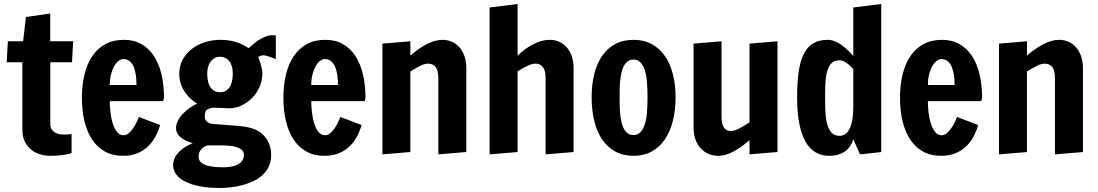

<svg xmlns="http://www.w3.org/2000/svg" viewBox="-20 -770 5519 965"><path d="M96.2 -562.5 110.4 -684.6 232.4 -702.1V-562.5H347.7L341.8 -457H232.9V-147Q232.9 -130.4 239.7 -119.9Q246.6 -109.4 257.1 -103.5Q267.6 -97.7 280.3 -95.7Q293 -93.8 304.7 -93.8Q319.8 -93.8 329.6 -95.2Q335 -96.2 339.8 -97.2V-0.5Q329.1 3.4 313.5 6.3Q300.3 8.8 280.3 11Q260.3 13.2 232.4 13.2Q209.5 13.2 184.8 6.6Q160.2 0 139.6 -15.4Q119.1 -30.8 105.7 -56.2Q92.3 -81.5 92.3 -119.1V-457H13.7L19.5 -562.5Z M531.7 -261.7Q531.7 -235.4 535.2 -205.1Q538.6 -174.8 546.6 -149.4Q554.7 -124 567.9 -107.2Q581.1 -90.3 600.1 -90.3Q616.7 -90.3 630.4 -103.5Q644 -116.7 654.3 -133.3Q664.6 -149.9 670.7 -164.6Q676.8 -179.2 678.2 -182.1L784.7 -141.6Q774.9 -107.4 758.8 -79.1Q742.7 -50.8 719.7 -30.3Q696.8 -9.8 666.5 1.7Q636.2 13.2 597.7 13.2Q546.4 13.2 507.6 -8.3Q468.8 -29.8 443.1 -68.4Q417.5 -106.9 404.5 -160.6Q391.6 -214.4 391.6 -278.3Q391.6 -342.8 404.8 -396.5Q418 -450.2 444.3 -488.8Q470.7 -527.3 510.3 -548.6Q549.8 -569.8 602.5 -569.8Q652.8 -569.8 690.4 -548.6Q728 -527.3 753.4 -488.8Q778.8 -450.2 791.5 -396.5Q804.2 -342.8 804.2 -278.3L802.2 -271.5Q801.3 -268.6 800.8 -265.9Q800.3 -263.2 800.3 -261.7ZM666 -342.8Q666 -370.6 662.4 -394.5Q658.7 -418.5 650.9 -435.8Q643.1 -453.1 630.6 -463.1Q618.2 -473.1 600.1 -473.1Q587.4 -473.1 575 -463.1Q562.5 -453.1 553 -435.8Q543.5 -418.5 537.6 -394.5Q531.7 -370.6 531.7 -342.8Z M850.1 60.1Q850.1 45.9 854.2 33.7Q858.4 21.5 865.5 11Q872.6 0.5 881.3 -8.1Q890.1 -16.6 899.4 -23.4Q920.9 -39.6 948.7 -50.3Q925.3 -56.6 906.7 -66.9Q898.9 -71.3 891.4 -77.1Q883.8 -83 877.9 -90.1Q872.1 -97.2 868.4 -106Q864.7 -114.7 864.7 -125Q864.7 -138.7 869.4 -151.6Q874 -164.6 881.3 -175.8Q888.7 -187 898.2 -197Q907.7 -207 917.5 -215.3Q940.9 -234.9 970.7 -249.5Q945.3 -264.6 925.8 -286.1Q917.5 -295.4 909.4 -306.9Q901.4 -318.4 895 -332.3Q888.7 -346.2 884.8 -362.5Q880.9 -378.9 880.9 -397.9Q880.9 -439.9 899.2 -472.2Q917.5 -504.4 946.8 -526.1Q976.1 -547.9 1012.9 -558.8Q1049.8 -569.8 1087.4 -569.8Q1114.3 -569.8 1136.2 -565.9Q1158.2 -562 1175.5 -555.7Q1192.9 -549.3 1206.3 -542Q1219.7 -534.7 1230 -527.8Q1237.3 -534.7 1249.8 -545.7Q1262.2 -556.6 1278.3 -567.4Q1294.4 -578.1 1313.2 -585.7Q1332 -593.3 1351.1 -593.3Q1353.5 -593.3 1356 -593Q1358.4 -592.8 1360.8 -592.3Q1363.3 -591.8 1366.2 -591.3V-473.1Q1353 -478 1341.3 -482.4Q1331.5 -486.3 1321 -489.3Q1310.5 -492.2 1304.7 -492.2Q1299.3 -492.2 1294.7 -490.7Q1290 -489.3 1286.1 -487.8Q1281.2 -485.8 1277.3 -483.9Q1283.2 -469.2 1288.1 -454.6Q1292 -441.9 1295.4 -427.5Q1298.8 -413.1 1298.8 -400.4Q1298.8 -369.6 1286.4 -337.9Q1273.9 -306.2 1249.5 -280Q1225.1 -253.9 1188.7 -237.5Q1152.3 -221.2 1104.5 -227.1Q1085.4 -227.1 1070.8 -228Q1056.2 -229 1045.9 -229Q1025.4 -223.1 1017.3 -216.1Q1009.3 -209 1009.3 -182.6Q1009.3 -168.5 1019.5 -158.9Q1029.8 -149.4 1044.4 -147.5L1177.2 -137.2Q1215.3 -134.3 1245.8 -125.2Q1276.4 -116.2 1298.1 -96.7Q1319.8 -77.1 1331.3 -50.5Q1342.8 -23.9 1342.8 9.8Q1342.8 41.5 1331.1 66.4Q1319.3 91.3 1299.6 109.6Q1279.8 127.9 1253.7 140.4Q1227.5 152.8 1199 160.4Q1170.4 168 1141.1 171.4Q1111.8 174.8 1085.4 174.8Q1028.3 174.8 984.4 166.3Q940.4 157.7 910.6 142.6Q880.9 127.4 865.5 106.4Q850.1 85.4 850.1 60.1ZM978 17.6Q978 29.8 984.6 39.6Q991.2 49.3 1006.1 56.4Q1021 63.5 1044.7 67.1Q1068.4 70.8 1102.5 70.8Q1152.8 70.8 1179.4 54.2Q1206.1 37.6 1206.1 8.3Q1206.1 -7.8 1194.3 -17.3Q1182.6 -26.9 1166.3 -31.5Q1149.9 -36.1 1132.6 -37.6Q1115.2 -39.1 1104.5 -39.1H1022.5Q1014.6 -36.6 1006.6 -32.2Q998.5 -27.8 992.2 -20.8Q985.8 -13.7 981.9 -4.2Q978 5.4 978 17.6ZM1021.5 -403.3Q1021.5 -387.2 1023.9 -370.1Q1026.4 -353 1033.4 -338.9Q1040.5 -324.7 1053.5 -315.7Q1066.4 -306.6 1087.4 -306.6Q1116.2 -306.6 1133.1 -330.8Q1149.9 -355 1149.9 -400.4Q1149.9 -422.4 1144.8 -438.2Q1139.6 -454.1 1130.9 -464.4Q1122.1 -474.6 1110.6 -479.7Q1099.1 -484.9 1086.4 -484.9Q1069.3 -484.9 1057.1 -477.3Q1044.9 -469.7 1037.1 -458Q1029.3 -446.3 1025.4 -431.6Q1021.5 -417 1021.5 -403.3Z M1544.4 -261.7Q1544.4 -235.4 1547.9 -205.1Q1551.3 -174.8 1559.3 -149.4Q1567.4 -124 1580.6 -107.2Q1593.8 -90.3 1612.8 -90.3Q1629.4 -90.3 1643.1 -103.5Q1656.7 -116.7 1667 -133.3Q1677.2 -149.9 1683.3 -164.6Q1689.5 -179.2 1690.9 -182.1L1797.4 -141.6Q1787.6 -107.4 1771.5 -79.1Q1755.4 -50.8 1732.4 -30.3Q1709.5 -9.8 1679.2 1.7Q1648.9 13.2 1610.4 13.2Q1559.1 13.2 1520.3 -8.3Q1481.4 -29.8 1455.8 -68.4Q1430.2 -106.9 1417.2 -160.6Q1404.3 -214.4 1404.3 -278.3Q1404.3 -342.8 1417.5 -396.5Q1430.7 -450.2 1457 -488.8Q1483.4 -527.3 1522.9 -548.6Q1562.5 -569.8 1615.2 -569.8Q1665.5 -569.8 1703.1 -548.6Q1740.7 -527.3 1766.1 -488.8Q1791.5 -450.2 1804.2 -396.5Q1816.9 -342.8 1816.9 -278.3L1814.9 -271.5Q1814 -268.6 1813.5 -265.9Q1813 -263.2 1813 -261.7ZM1678.7 -342.8Q1678.7 -370.6 1675 -394.5Q1671.4 -418.5 1663.6 -435.8Q1655.8 -453.1 1643.3 -463.1Q1630.9 -473.1 1612.8 -473.1Q1600.1 -473.1 1587.6 -463.1Q1575.2 -453.1 1565.7 -435.8Q1556.2 -418.5 1550.3 -394.5Q1544.4 -370.6 1544.4 -342.8Z M2183.1 -375.5Q2183.1 -417 2168.9 -433.6Q2154.8 -450.2 2131.8 -450.2Q2113.3 -450.2 2090.1 -438Q2066.9 -425.8 2042.5 -411.1V-5.9L1901.9 5.9V-550.8L2042.5 -562.5V-490.7Q2084.5 -527.3 2126 -548.6Q2167.5 -569.8 2203.6 -569.8Q2230 -569.8 2252 -559.8Q2273.9 -549.8 2289.8 -531.5Q2305.7 -513.2 2314.7 -486.8Q2323.7 -460.4 2323.7 -427.7V-5.9L2183.1 5.9Z M2722.2 -377.4Q2722.2 -416 2708.3 -433.1Q2694.3 -450.2 2673.3 -450.2Q2653.8 -450.2 2632.3 -439.7Q2610.8 -429.2 2581.5 -411.6V-5.9L2440.9 5.9V-732.4L2581.5 -750V-490.7Q2625.5 -531.7 2666 -550.8Q2706.5 -569.8 2742.7 -569.8Q2769 -569.8 2791 -559.8Q2813 -549.8 2828.9 -531.5Q2844.7 -513.2 2853.8 -486.8Q2862.8 -460.4 2862.8 -427.7V-5.9L2722.2 5.9Z M3164.6 13.2Q3111.8 13.2 3072.3 -8.5Q3032.7 -30.3 3006.3 -69.1Q2980 -107.9 2966.8 -162.1Q2953.6 -216.3 2953.6 -281.7Q2953.6 -344.7 2966.8 -397.7Q2980 -450.7 3006.3 -489Q3032.7 -527.3 3072.3 -548.6Q3111.8 -569.8 3164.6 -569.8Q3215.8 -569.8 3255.4 -548.6Q3294.9 -527.3 3321.5 -489Q3348.1 -450.7 3361.8 -397.7Q3375.5 -344.7 3375.5 -281.7Q3375.5 -216.3 3361.8 -162.1Q3348.1 -107.9 3321.5 -69.1Q3294.9 -30.3 3255.4 -8.5Q3215.8 13.2 3164.6 13.2ZM3163.6 -91.3Q3180.7 -91.3 3192.9 -100.6Q3205.1 -109.9 3212.9 -125.2Q3220.7 -140.6 3225.1 -160.4Q3229.5 -180.2 3231.4 -201.4Q3233.4 -222.7 3233.9 -243.4Q3234.4 -264.2 3234.4 -281.7Q3234.4 -298.8 3233.9 -319.3Q3233.4 -339.8 3231.4 -360.8Q3229.5 -381.8 3225.1 -401.6Q3220.7 -421.4 3212.9 -436.8Q3205.1 -452.1 3193.1 -461.4Q3181.2 -470.7 3164.1 -470.7Q3146.5 -470.7 3134.5 -461.4Q3122.6 -452.1 3114.7 -436.8Q3106.9 -421.4 3102.8 -401.6Q3098.6 -381.8 3096.7 -360.8Q3094.7 -339.8 3094.5 -319.3Q3094.2 -298.8 3094.2 -281.7Q3094.2 -264.2 3094.5 -243.4Q3094.7 -222.7 3096.7 -201.4Q3098.6 -180.2 3102.8 -160.4Q3106.9 -140.6 3114.5 -125.2Q3122.1 -109.9 3134 -100.6Q3146 -91.3 3163.6 -91.3Z M3606.4 -186Q3606.4 -144.5 3619.1 -127.9Q3631.8 -111.3 3652.8 -111.3Q3662.6 -111.3 3673.6 -115Q3684.6 -118.7 3696.8 -125Q3709 -131.3 3721.7 -139.2Q3734.4 -147 3747.1 -155.3V-550.8L3887.7 -562.5V-5.9L3747.1 5.9V-65.9Q3706.1 -29.3 3666 -8.1Q3626 13.2 3590.8 13.2Q3563.5 13.2 3540.5 3.2Q3517.6 -6.8 3501 -25.1Q3484.4 -43.5 3475.1 -69.8Q3465.8 -96.2 3465.8 -128.9V-550.8L3606.4 -562.5Z M4302.7 5.9 4268.6 -70.3Q4262.2 -46.9 4247.1 -28.3Q4240.7 -20.5 4231.7 -12.9Q4222.7 -5.4 4210.4 0.5Q4198.2 6.3 4182.9 9.8Q4167.5 13.2 4147.9 13.2Q4109.4 13.2 4079.3 -4.2Q4049.3 -21.5 4028.6 -57.9Q4007.8 -94.2 3997.1 -149.7Q3986.3 -205.1 3986.3 -281.2Q3986.3 -358.9 3994.9 -413.8Q4003.4 -468.8 4022.2 -503.4Q4041 -538.1 4070.3 -554Q4099.6 -569.8 4141.1 -569.8Q4152.8 -569.8 4164.8 -566.4Q4176.8 -563 4188 -557.1Q4199.2 -551.3 4209.7 -543.9Q4220.2 -536.6 4229 -528.8Q4250 -510.7 4268.6 -488.3V-732.4L4409.2 -750V-5.9ZM4268.6 -421.9Q4258.3 -434.6 4247.1 -444.3Q4237.3 -452.6 4225.1 -459.7Q4212.9 -466.8 4200.2 -466.8Q4174.3 -466.8 4159.7 -452.4Q4145 -438 4137.7 -412.8Q4130.4 -387.7 4128.7 -353.8Q4127 -319.8 4127 -281.2Q4127 -242.2 4128.7 -207Q4130.4 -171.9 4137.7 -145.3Q4145 -118.7 4159.7 -103Q4174.3 -87.4 4200.2 -87.4Q4212.9 -87.4 4225.1 -94Q4237.3 -100.6 4247.1 -116.9Q4256.8 -133.3 4262.7 -161.9Q4268.6 -190.4 4268.6 -234.4Z M4643.6 -261.7Q4643.6 -235.4 4647 -205.1Q4650.4 -174.8 4658.4 -149.4Q4666.5 -124 4679.7 -107.2Q4692.9 -90.3 4711.9 -90.3Q4728.5 -90.3 4742.2 -103.5Q4755.9 -116.7 4766.1 -133.3Q4776.4 -149.9 4782.5 -164.6Q4788.6 -179.2 4790 -182.1L4896.5 -141.6Q4886.7 -107.4 4870.6 -79.1Q4854.5 -50.8 4831.5 -30.3Q4808.6 -9.8 4778.3 1.7Q4748 13.2 4709.5 13.2Q4658.2 13.2 4619.4 -8.3Q4580.6 -29.8 4554.9 -68.4Q4529.3 -106.9 4516.4 -160.6Q4503.4 -214.4 4503.4 -278.3Q4503.4 -342.8 4516.6 -396.5Q4529.8 -450.2 4556.2 -488.8Q4582.5 -527.3 4622.1 -548.6Q4661.6 -569.8 4714.4 -569.8Q4764.6 -569.8 4802.2 -548.6Q4839.8 -527.3 4865.2 -488.8Q4890.6 -450.2 4903.3 -396.5Q4916 -342.8 4916 -278.3L4914.1 -271.5Q4913.1 -268.6 4912.6 -265.9Q4912.1 -263.2 4912.1 -261.7ZM4777.8 -342.8Q4777.8 -370.6 4774.2 -394.5Q4770.5 -418.5 4762.7 -435.8Q4754.9 -453.1 4742.4 -463.1Q4730 -473.1 4711.9 -473.1Q4699.2 -473.1 4686.8 -463.1Q4674.3 -453.1 4664.8 -435.8Q4655.3 -418.5 4649.4 -394.5Q4643.6 -370.6 4643.6 -342.8Z M5282.2 -375.5Q5282.2 -417 5268.1 -433.6Q5253.9 -450.2 5231 -450.2Q5212.4 -450.2 5189.2 -438Q5166 -425.8 5141.6 -411.1V-5.9L5001 5.9V-550.8L5141.6 -562.5V-490.7Q5183.6 -527.3 5225.1 -548.6Q5266.6 -569.8 5302.7 -569.8Q5329.1 -569.8 5351.1 -559.8Q5373 -549.8 5388.9 -531.5Q5404.8 -513.2 5413.8 -486.8Q5422.9 -460.4 5422.9 -427.7V-5.9L5282.2 5.9Z"/></svg>

Font: Francois One
Style: Regular
Weight: 400
Designer: Vernon Adams
Foundry: vernon adams
Version: Version 1.000